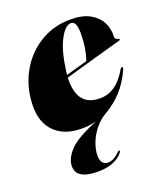

<svg xmlns="http://www.w3.org/2000/svg" viewBox="-127 -551 736 853"><g transform="rotate(-20 241.0 -124.0)"><path d="M309 168.5Q294 189 263.2 201.8Q232.5 214.5 191 214.5Q88.5 214.5 88.5 153Q88.5 116 124.2 78.2Q160 40.5 257 2Q229 7.5 217 8.8Q205 10 187.5 10Q100 10 53.8 -43Q7.5 -96 20 -197Q29 -271.5 67.5 -331.8Q106 -392 167.2 -427.5Q228.5 -463 305.5 -463Q361 -463 396 -443.8Q431 -424.5 447 -393.5Q463 -362.5 461 -327Q460.5 -320.5 463.2 -316Q466 -311.5 475.5 -309.5Q481.5 -308.5 481.5 -305Q481.5 -302 475.5 -300Q462 -296.5 420.2 -284.8Q378.5 -273 322 -257Q265.5 -241 206.5 -224Q203 -159 228.2 -123.8Q253.5 -88.5 311 -88.5Q389 -88.5 440.5 -180.5Q445 -187 449 -185.5Q454.5 -184 450.5 -175Q425 -118 390.5 -80.8Q356 -43.5 309.5 -16.5Q278 2 256 30.5Q234 59 222.8 89.8Q211.5 120.5 211.5 146Q211.5 170.5 221 181.2Q230.5 192 245 192Q261 192 276.2 183Q291.5 174 302 162.5Q307 157 311.5 159Q314 161.5 309 168.5ZM209 -251.5Q208 -243.5 207.5 -236.5Q233 -243.5 258.5 -250.8Q284 -258 309 -265Q318.5 -293.5 323 -322.2Q327.5 -351 328 -385Q329 -447 302 -447Q274.5 -447 247.8 -396Q221 -345 209 -251.5Z"/></g></svg>

Font: Fraunces 144pt Black
Style: Italic
Weight: 900
Italic angle: -16°
Version: Version 1.000;[0bf87f6ff]